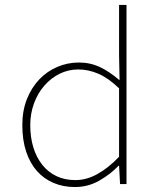

<svg xmlns="http://www.w3.org/2000/svg" viewBox="-20 -742 640 774"><path d="M282 12Q235 12 196 -4.5Q157 -21 129 -52.5Q101 -84 85.5 -130.5Q70 -177 70 -238Q70 -296 88.5 -342.5Q107 -389 138.5 -422Q170 -455 211.5 -472.5Q253 -490 298 -490Q344 -490 383 -471.5Q422 -453 460 -420H462L460 -520V-722H490V0H464L460 -74H458Q426 -40 380.5 -14Q335 12 282 12ZM284 -16Q329 -16 373 -40.5Q417 -65 460 -110V-386Q416 -428 376 -445Q336 -462 296 -462Q255 -462 220 -444.5Q185 -427 158.5 -396.5Q132 -366 117 -325Q102 -284 102 -238Q102 -188 114.5 -147.5Q127 -107 150.5 -77.5Q174 -48 207.5 -32Q241 -16 284 -16Z"/></svg>

Font: Source Code Pro ExtraLight
Style: Regular
Weight: 200
Monospace: yes
Designer: Paul D. Hunt, Teo Tuominen
Foundry: Adobe Systems Incorporated
Version: Version 2.030;PS 1.000;hotconv 16.6.51;makeotf.lib2.5.65220